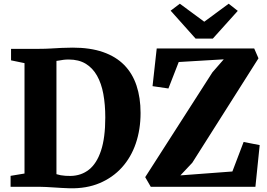

<svg xmlns="http://www.w3.org/2000/svg" viewBox="-20 -1006 1440 1034"><path d="M355 8Q336 7.5 314 6.2Q292 5 270 3.5Q248 2 228.2 1Q208.5 0 194 0H37V-59L112 -71.5V-666L39.5 -681V-743H192Q224.5 -743 253.5 -744.8Q282.5 -746.5 311.2 -748Q340 -749.5 371.5 -749.5Q466 -749.5 535 -725.5Q604 -701.5 648.8 -656Q693.5 -610.5 715.2 -545.2Q737 -480 737 -397.5Q737 -309 711.5 -234Q686 -159 636.5 -104.2Q587 -49.5 516.5 -19.8Q446 10 355 8ZM360 -58.5Q417.5 -59.5 459.2 -92.5Q501 -125.5 524 -194.8Q547 -264 547 -373.5Q547 -442.5 536.5 -499.8Q526 -557 502.5 -598.5Q479 -640 441.5 -662.8Q404 -685.5 350 -685.5Q334 -685.5 321.2 -683.8Q308.5 -682 299.2 -680.2Q290 -678.5 284 -678V-68Q295 -64.5 307.5 -62.2Q320 -60 333 -59.2Q346 -58.5 360 -58.5ZM792 0 762 -52 1124 -616.5 1185 -686.5 942.5 -672 887 -529.5 801.5 -542 824 -745H1349L1372 -692L1015.5 -129.5L951.5 -61.5L1231.5 -82.5L1292 -241.5L1378.5 -224.5L1355.5 0ZM1033.5 -798 899 -948.5 948.5 -986 1080 -889 1211.5 -986 1260.5 -947.5 1126 -798Z"/></svg>

Font: Merriweather 36pt Black
Style: Regular
Weight: 900
Version: Version 2.100